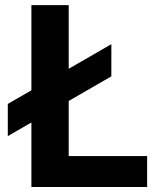

<svg xmlns="http://www.w3.org/2000/svg" viewBox="-20 -748 645 768"><path d="M105.6 0V-727.5H254.8V-123.7H568.5V0ZM11.2 -203.6V-332.3L425.4 -571.3V-442.6Z"/></svg>

Font: Inter Variable LoSnoCo
Style: Regular
Weight: 400
Designer: Rasmus Andersson
Foundry: rsms
Version: Version 4.000;git-a52131595; featfreeze: case,dlig,ss01,ss02